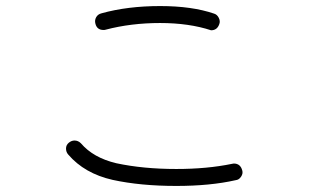

<svg xmlns="http://www.w3.org/2000/svg" viewBox="-20 -667 1040 634"><path d="M677 -567Q604 -591 508.5 -591Q413 -591 329 -569Q327 -568 322 -568Q300 -568 295 -589Q292 -600 297.5 -610Q303 -620 315 -623Q401 -647 509 -647Q614 -647 687 -622Q697 -619 702.5 -608Q708 -597 704 -587Q697 -567 677 -567ZM562 -53Q444 -53 352 -73Q259 -94 205 -157Q198 -165 198 -176.5Q198 -188 207 -195.5Q216 -203 226 -203Q238 -203 247 -194Q288 -146 364 -128Q453 -109 562 -109Q664 -109 746 -126Q747 -126 749 -126.5Q751 -127 752 -127Q774 -127 780 -104Q783 -94 776 -83.5Q769 -73 758 -72Q674 -53 562 -53Z"/></svg>

Font: Shin Retro Maru Gothic Regular
Style: Regular
Weight: 400
Designer: Iose
Foundry: Typographish
Version: Version 1.002